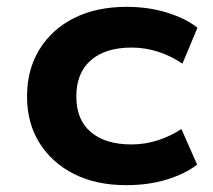

<svg xmlns="http://www.w3.org/2000/svg" viewBox="-20 -531 621 561"><path d="M349 10Q261 10 196.5 -22.5Q132 -55 95.5 -113Q59 -171 59 -249Q59 -328 95.5 -387Q132 -446 197 -478.5Q262 -511 350 -511Q414 -511 468.5 -494Q523 -477 557 -450L513 -345Q481 -367 443 -379.5Q405 -392 365 -392Q288 -392 245.5 -355Q203 -318 203 -249Q203 -181 245.5 -145Q288 -109 364 -109Q405 -109 442.5 -121.5Q480 -134 510 -154L556 -50Q521 -23 467.5 -6.5Q414 10 349 10Z"/></svg>

Font: Nunito Sans 7pt SemiExpanded
Style: Bold
Weight: 700
Width: 6
Designer: Vernon Adams
Foundry: Vernon Adams
Version: Version 3.101;gftools[0.9.27]